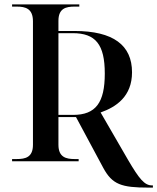

<svg xmlns="http://www.w3.org/2000/svg" viewBox="-20 -734 716 874"><path d="M656 120H676V110H672C638 110 614 81 563 -6L438 -222C509 -247 581 -295 581 -405C581 -528 496 -593 319 -593H246V-639C246 -696 280 -704 320 -704H341V-714H35V-704H56C96 -704 130 -695 130 -637V-75C130 -18 96 -10 56 -10H35V0H338V-10H320C281 -10 246 -18 246 -75V-201H326L450 30C491 106 533 120 656 120ZM313 -211H246V-583H311C415 -583 457 -532 457 -399C457 -267 416 -211 313 -211Z"/></svg>

Font: Noto Serif Display Medium
Style: Regular
Weight: 500
Designer: Monotype Design Team
Foundry: Monotype Imaging Inc.
Version: Version 2.009